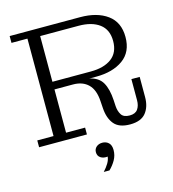

<svg xmlns="http://www.w3.org/2000/svg" viewBox="-131 -791 1028 1140"><g transform="rotate(-15 383.0 -221.0)"><path d="M32 0V-42H132V-641H34V-683H467Q571 -683 634 -637Q697 -591 697 -500Q697 -408 633.5 -362.5Q570 -317 468 -317H426Q482 -305 505 -264.5Q528 -224 532 -155L534 -119Q536 -87 550 -65Q564 -43 601 -43Q636 -43 651 -64.5Q666 -86 666 -119V-249H717V-125Q717 -65 687 -28Q657 9 590 9Q522 9 492 -27.5Q462 -64 458 -126L455 -170Q451 -240 416.5 -274Q382 -308 323 -308H209V-42H326V0ZM445 -636H209V-355H445Q526 -355 573 -390Q620 -425 620 -496Q620 -566 573 -601Q526 -636 445 -636ZM365 241Q385 219 397 199Q409 179 411 159Q385 162 367.5 150.5Q350 139 350 116Q350 96 364.5 83.5Q379 71 401 71Q424 71 439.5 85.5Q455 100 455 130Q455 163 439 191Q423 219 400 241Z"/></g></svg>

Font: Montagu Slab 16pt Light
Style: Regular
Weight: 300
Designer: Florian Karsten
Foundry: Florian Karsten
Version: Version 1.000; ttfautohint (v1.8.3)